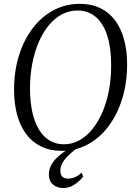

<svg xmlns="http://www.w3.org/2000/svg" viewBox="-20 -772 702 996"><path d="M300 10.5Q239.5 10.5 193.5 -12Q147.5 -34.5 116.2 -76Q85 -117.5 69.2 -175Q53.5 -232.5 53 -302.5Q52.5 -399.5 77.5 -481.2Q102.5 -563 148.5 -624Q194.5 -685 257 -718.5Q319.5 -752 393.5 -752Q455 -752 501 -729.5Q547 -707 577.5 -665.5Q608 -624 623.5 -567.2Q639 -510.5 639.5 -442.5Q640 -346.5 615.2 -264Q590.5 -181.5 545.2 -120Q500 -58.5 437.5 -24Q375 10.5 300 10.5ZM311.5 -23.5Q354 -23.5 391.8 -44.2Q429.5 -65 459.8 -102.8Q490 -140.5 512 -192Q534 -243.5 545.5 -305Q557 -366.5 556.5 -434.5Q556.5 -501.5 545.2 -553.8Q534 -606 511.8 -642.5Q489.5 -679 457.2 -698.2Q425 -717.5 382 -717.5Q339.5 -717.5 301.8 -697.8Q264 -678 233.5 -641.2Q203 -604.5 181 -553.8Q159 -503 147.2 -441Q135.5 -379 135.5 -309Q136 -243 147.8 -190.2Q159.5 -137.5 182 -100.2Q204.5 -63 237 -43.2Q269.5 -23.5 311.5 -23.5ZM307 203.5Q275.5 203 254.5 184.8Q233.5 166.5 233.5 134Q233.5 111 242.8 90.8Q252 70.5 268.2 53.2Q284.5 36 305.5 20.5Q326.5 5 350 -9L370 -20.5L387.5 -9.5Q360 10.5 338.5 30.8Q317 51 305 71.5Q293 92 293 114.5Q293 134 303.2 144.2Q313.5 154.5 332 154.5Q349.5 154.5 367.8 147.5Q386 140.5 403 123.5L411.5 144Q394 166.5 367.2 185Q340.5 203.5 307 203.5Z"/></svg>

Font: Merriweather 96pt Light
Style: Italic
Weight: 300
Italic angle: -7.8°
Version: Version 2.101